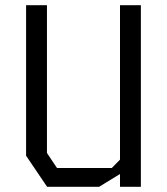

<svg xmlns="http://www.w3.org/2000/svg" viewBox="-20 -716 640 736"><path d="M440 -696V-104L408.5 -72H198.5L160 -129.5V-696H80V-119L160.5 0H360L440 -49V0H520V-696Z"/></svg>

Font: Kode Mono
Style: Regular
Weight: 400
Monospace: yes
Designer: Isa Ozler
Foundry: Kadena LLC
Version: Version 1.000;gftools[0.9.28]